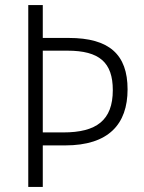

<svg xmlns="http://www.w3.org/2000/svg" viewBox="-20 -734 566 754"><path d="M481 -383C481 -520 409 -585 250 -585H148V-714H91V0H148V-163H236C406 -163 481 -246 481 -383ZM229 -214H148V-535H245C370 -535 423 -489 423 -380C423 -261 358 -214 229 -214Z"/></svg>

Font: Noto Sans Telugu SemiCondensed Light
Style: Regular
Weight: 300
Width: 4
Designer: Jelle Bosma - Monotype Design Team
Foundry: Monotype Imaging Inc.
Version: Version 2.005